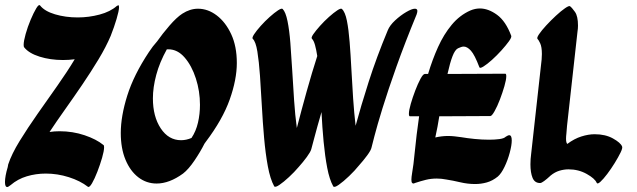

<svg xmlns="http://www.w3.org/2000/svg" viewBox="-40 -735 2559 771"><path d="M405 -592Q386 -547 355.5 -496.5Q325 -446 290 -394.5Q255 -343 220.5 -294.5Q186 -246 159 -205Q178 -208 199 -208Q252 -208 299.5 -192Q347 -176 375 -153Q378 -152 378 -144Q378 -129 370 -101.5Q362 -74 351 -45.5Q340 -17 329.5 1Q319 19 313 15Q282 -9 236.5 -23.5Q191 -38 144 -38Q104 -38 67.5 -27Q31 -16 3 8Q-7 16 -11 16Q-20 16 -20 -4Q-20 -27 -9 -64Q-9 -67 -7 -75Q7 -117 39 -169Q71 -221 111 -278Q151 -335 190.5 -391Q230 -447 260 -497Q237 -494 213 -494Q162 -494 119 -507.5Q76 -521 57 -545Q55 -547 55 -555Q55 -570 63 -598.5Q71 -627 83 -655.5Q95 -684 105.5 -701.5Q116 -719 121 -713Q139 -690 181 -677.5Q223 -665 272 -665Q317 -665 360 -676.5Q403 -688 429 -711Q434 -714 435 -714Q438 -714 438 -706Q438 -692 428 -658.5Q418 -625 406 -595Q406 -594 405 -592Z M695 -38Q640 2 589 2Q548 2 515.5 -23Q483 -48 464 -93.5Q445 -139 445 -201Q445 -268 471 -351Q497 -434 558 -526Q573 -549 591 -569Q612 -599 640.5 -632Q669 -665 692 -680Q723 -700 755 -700Q795 -700 830.5 -673Q866 -646 888.5 -597.5Q911 -549 911 -482Q911 -416 882.5 -335.5Q854 -255 786 -165Q783 -161 781 -158Q765 -126 741 -90.5Q717 -55 695 -38ZM574 -340Q574 -267 605.5 -219.5Q637 -172 687 -172Q708 -172 729 -181Q747 -208 755 -242.5Q763 -277 763 -314Q763 -369 746.5 -420Q730 -471 701.5 -504Q673 -537 636 -537Q633 -537 630 -537Q601 -485 587.5 -434.5Q574 -384 574 -340Z M1061 13Q1045 -16 1035.5 -67.5Q1026 -119 1020.5 -181.5Q1015 -244 1011.5 -309Q1008 -374 1004 -431Q1000 -488 993.5 -528Q987 -568 975 -579Q971 -583 980.5 -597.5Q990 -612 1007 -631Q1024 -650 1043 -667Q1062 -684 1076.5 -693.5Q1091 -703 1095 -699Q1107 -687 1114.5 -650.5Q1122 -614 1126 -562.5Q1130 -511 1133.5 -451.5Q1137 -392 1141 -332Q1145 -272 1152 -221Q1170 -291 1191.5 -368Q1213 -445 1234 -510Q1230 -536 1225 -554Q1220 -572 1213 -579Q1208 -583 1218 -597.5Q1228 -612 1245 -631Q1262 -650 1281 -667Q1300 -684 1314.5 -693.5Q1329 -703 1333 -699Q1346 -687 1353 -652Q1360 -617 1364 -566.5Q1368 -516 1371 -457.5Q1374 -399 1378 -340Q1382 -281 1388 -230Q1409 -308 1440.5 -406.5Q1472 -505 1517 -613Q1525 -633 1546.5 -653Q1568 -673 1591 -686.5Q1614 -700 1626 -700Q1636 -700 1636 -691Q1636 -686 1633 -677Q1586 -563 1552 -467.5Q1518 -372 1496 -300.5Q1474 -229 1463.5 -188Q1453 -147 1452 -143Q1450 -132 1434.5 -111Q1419 -90 1401 -70Q1385 -50 1362 -28Q1339 -6 1320.5 7Q1302 20 1298 13Q1283 -14 1274 -61Q1265 -108 1259.5 -166Q1254 -224 1251 -285Q1233 -223 1222 -181Q1211 -139 1210 -136Q1207 -125 1192 -104.5Q1177 -84 1159 -64Q1142 -44 1120.5 -24Q1099 -4 1082 7.5Q1065 19 1061 13Z M1666 -438H1679Q1696 -495 1719 -546Q1742 -597 1774 -635.5Q1806 -674 1849 -693Q1868 -701 1887 -701Q1921 -701 1956 -675.5Q1991 -650 2013 -591Q2015 -585 2003.5 -569Q1992 -553 1973.5 -532.5Q1955 -512 1935.5 -494.5Q1916 -477 1901.5 -468Q1887 -459 1885 -465Q1866 -515 1851 -531.5Q1836 -548 1822 -548Q1816 -548 1810 -545.5Q1804 -543 1799 -541Q1787 -535 1777 -509Q1767 -483 1757 -438L1989 -439Q1993 -439 1993 -429Q1993 -415 1985.5 -389Q1978 -363 1967.5 -335.5Q1957 -308 1946 -288.5Q1935 -269 1929 -269L1724 -268Q1721 -248 1717 -227Q1713 -206 1708 -183Q1721 -186 1734 -187.5Q1747 -189 1759 -189Q1772 -189 1785.5 -187.5Q1799 -186 1813 -184Q1836 -180 1866 -177Q1896 -174 1924 -174Q1947 -174 1965.5 -176.5Q1984 -179 1991 -186Q2000 -192 2005 -192Q2015 -192 2015 -171Q2015 -152 2007 -122Q1999 -92 1986 -65Q1973 -38 1959 -26Q1938 -9 1915 -2.5Q1892 4 1868 4Q1838 4 1808.5 -3Q1779 -10 1753 -14Q1733 -18 1714 -18Q1691 -18 1670.5 -13Q1650 -8 1626 0Q1626 0 1624 1Q1622 2 1620 2Q1617 2 1614.5 -1Q1612 -4 1612 -14Q1612 -23 1615 -41Q1620 -67 1626 -129Q1632 -191 1643 -268H1606Q1602 -268 1602 -278Q1602 -292 1609.5 -318Q1617 -344 1627.5 -371.5Q1638 -399 1648.5 -418.5Q1659 -438 1666 -438Z M2249 -710Q2257 -704 2269 -687Q2281 -670 2281 -632Q2281 -626 2280.5 -620Q2280 -614 2279 -608L2237 -230Q2236 -212 2234.5 -199.5Q2233 -187 2233 -178Q2233 -162 2238 -157Q2266 -178 2294.5 -187Q2323 -196 2348 -196Q2391 -196 2421.5 -179Q2452 -162 2458 -147Q2461 -141 2452 -122.5Q2443 -104 2428.5 -80.5Q2414 -57 2398.5 -36.5Q2383 -16 2371 -5Q2359 6 2356 -1Q2349 -18 2316 -36.5Q2283 -55 2243 -55Q2225 -55 2206.5 -49.5Q2188 -44 2171 -30Q2170 -30 2170 -29Q2156 -16 2145 -8Q2134 0 2129 0Q2107 0 2098.5 -21Q2090 -42 2090 -75Q2090 -96 2093 -118L2135 -496L2136 -518Q2136 -547 2129 -561.5Q2122 -576 2119 -578Q2114 -582 2124.5 -597.5Q2135 -613 2153.5 -633Q2172 -653 2192.5 -672Q2213 -691 2229 -702Q2245 -713 2249 -710Z"/></svg>

Font: Ga Maamli
Style: Regular
Weight: 400
Designer: Afotey Clement Nii Odai, Ama Asantewa Diaka, David Abbey-Thompson
Foundry: Sorkin Type Co.
Version: Version 1.000; ttfautohint (v1.8.4.7-5d5b)